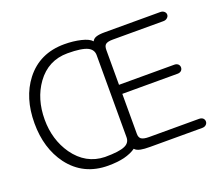

<svg xmlns="http://www.w3.org/2000/svg" viewBox="-119 -877 1238 1071"><g transform="rotate(-20 500.0 -341.5)"><path d="M353.5 -648.4Q437.5 -648.4 472.7 -630.9Q502.9 -615.2 502.9 -583V-95.7Q502.9 -62.5 471.7 -48.8Q438.5 -33.2 352.5 -33.2Q240.2 -36.1 169.9 -134.8Q107.4 -224.6 107.4 -343.8Q107.4 -466.8 169.9 -553.7Q238.3 -648.4 353.5 -648.4ZM353.5 -702.1Q207 -702.1 123 -593.8Q46.9 -495.1 46.9 -343.8Q46.9 -195.3 122.1 -93.8Q207 18.6 353.5 18.6Q408.2 18.6 449.2 8.8Q491.2 -2 518.6 -21.5Q528.3 -8.8 553.7 -3.9Q572.3 0 609.4 0H918Q932.6 0 941.4 -8.8Q949.2 -16.6 949.2 -27.3Q949.2 -38.1 941.4 -45.9Q932.6 -53.7 918 -53.7H621.1Q588.9 -53.7 575.2 -63.5Q563.5 -73.2 563.5 -92.8V-331.1H891.6Q906.2 -331.1 915 -339.8Q921.9 -347.7 921.9 -358.4Q921.9 -369.1 914.1 -377Q905.3 -384.8 891.6 -384.8H563.5V-590.8Q563.5 -615.2 574.2 -624Q585.9 -633.8 617.2 -633.8H918Q932.6 -633.8 941.4 -642.6Q950.2 -650.4 950.2 -661.1Q950.2 -671.9 941.4 -679.7Q932.6 -687.5 918 -687.5H587.9Q555.7 -687.5 538.1 -681.6Q520.5 -675.8 513.7 -661.1Q497.1 -680.7 451.2 -691.4Q406.2 -702.1 353.5 -702.1Z"/></g></svg>

Font: GulimChe
Style: Regular
Weight: 400
Monospace: yes
Version: Version 2.21